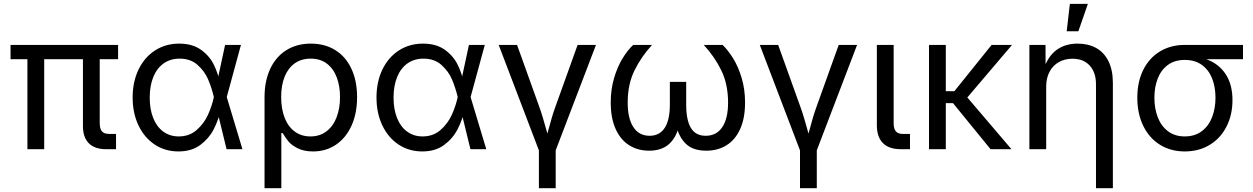

<svg xmlns="http://www.w3.org/2000/svg" viewBox="-20 -781 6561 1005"><path d="M414.1 -121.1V-518.1H502V-139.2Q502 -107.4 513.2 -93.8Q524.4 -80.1 551.3 -80.1H587.4V0H536.1Q475.6 0 444.8 -31.2Q414.1 -62.5 414.1 -121.1ZM123.5 -518.1H211.4V0H123.5ZM35.2 -545.9H598.1V-471.2H35.2Z M674.3 -270.5Q674.3 -353 705.3 -417.2Q736.3 -481.4 791.7 -517.1Q847.2 -552.7 918 -552.7Q986.3 -552.7 1031.2 -521Q1076.2 -489.3 1099.4 -442.1Q1122.6 -395 1131.8 -342.3H1163.6L1166.5 -274.4L1249 0H1166L1099.1 -274.4Q1087.4 -323.2 1069.1 -366Q1050.8 -408.7 1013.9 -441.4Q977.1 -474.1 920.4 -474.1Q872.6 -474.1 837.2 -449.5Q801.8 -424.8 782.7 -378.7Q763.7 -332.5 763.7 -270Q763.7 -208.5 782.2 -162.6Q800.8 -116.7 835.2 -91.8Q869.6 -66.9 915.5 -66.9Q971.2 -66.9 1009.5 -100.6Q1047.9 -134.3 1068.6 -180.2Q1089.4 -226.1 1099.1 -271.5L1158.2 -545.9H1241.2L1166.5 -271.5L1163.6 -206.5H1136.2Q1123 -151.9 1098.4 -103.8Q1073.7 -55.7 1028.1 -22Q982.4 11.7 914.1 11.7Q844.2 11.7 789.8 -24.4Q735.4 -60.5 704.8 -124.8Q674.3 -189 674.3 -270.5Z M1606.9 -552.7Q1680.2 -552.7 1734.9 -518.8Q1789.6 -484.9 1819.3 -421.4Q1849.1 -357.9 1849.1 -272.5Q1849.1 -187.5 1819.8 -123Q1790.5 -58.6 1738.3 -23.4Q1686 11.7 1618.7 11.7Q1571.3 11.7 1539.1 -4.4Q1506.8 -20.5 1490.7 -39.8Q1474.6 -59.1 1459.5 -84.5H1452.6V204.1H1364.7V-272.5Q1364.7 -357.4 1394.5 -420.9Q1424.3 -484.4 1479.2 -518.6Q1534.2 -552.7 1606.9 -552.7ZM1759.8 -272.9Q1759.8 -330.6 1742.7 -376Q1725.6 -421.4 1691.2 -447.8Q1656.7 -474.1 1606.4 -474.1Q1557.1 -474.1 1522.5 -449.2Q1487.8 -424.3 1469.7 -379.2Q1451.7 -334 1451.7 -272.9Q1451.7 -212.4 1469.5 -165.8Q1487.3 -119.1 1522 -93Q1556.6 -66.9 1605 -66.9Q1654.3 -66.9 1689.2 -93.8Q1724.1 -120.6 1741.9 -167.2Q1759.8 -213.9 1759.8 -272.9Z M1950.7 -270.5Q1950.7 -353 1981.7 -417.2Q2012.7 -481.4 2068.1 -517.1Q2123.5 -552.7 2194.3 -552.7Q2262.7 -552.7 2307.6 -521Q2352.5 -489.3 2375.7 -442.1Q2398.9 -395 2408.2 -342.3H2439.9L2442.9 -274.4L2525.4 0H2442.4L2375.5 -274.4Q2363.8 -323.2 2345.5 -366Q2327.1 -408.7 2290.3 -441.4Q2253.4 -474.1 2196.8 -474.1Q2148.9 -474.1 2113.5 -449.5Q2078.1 -424.8 2059.1 -378.7Q2040 -332.5 2040 -270Q2040 -208.5 2058.6 -162.6Q2077.1 -116.7 2111.6 -91.8Q2146 -66.9 2191.9 -66.9Q2247.6 -66.9 2285.9 -100.6Q2324.2 -134.3 2345 -180.2Q2365.7 -226.1 2375.5 -271.5L2434.6 -545.9H2517.6L2442.9 -271.5L2439.9 -206.5H2412.6Q2399.4 -151.9 2374.8 -103.8Q2350.1 -55.7 2304.4 -22Q2258.8 11.7 2190.4 11.7Q2120.6 11.7 2066.2 -24.4Q2011.7 -60.5 1981.2 -124.8Q1950.7 -189 1950.7 -270.5Z M2590.3 -545.9H2686.5L2802.7 -222.2Q2813 -193.8 2823 -159.9Q2833 -126 2841.8 -94.2Q2854.5 -47.4 2861.3 -24.9H2829.1Q2840.3 -63 2849.1 -95.7Q2861.3 -140.6 2869.1 -167.5Q2877 -194.3 2887.2 -222.2L3003.4 -545.9H3099.6L2887.2 9.8H2802.2ZM2800.8 -3.9H2888.7V204.1H2800.8Z M3176.8 -244.1Q3176.8 -313 3194.3 -372.3Q3211.9 -431.6 3238.5 -475.1Q3265.1 -518.6 3294.4 -545.9H3393.1Q3335.9 -483.4 3300.8 -411.4Q3265.6 -339.4 3265.6 -244.1Q3265.6 -160.6 3295.4 -115.5Q3325.2 -70.3 3380.4 -70.3Q3432.6 -70.3 3459.5 -111.8Q3486.3 -153.3 3486.3 -233.4V-352.5H3571.8V-233.4Q3571.8 -152.3 3596.4 -111.3Q3621.1 -70.3 3673.8 -70.3Q3730.5 -70.3 3760.7 -115.5Q3791 -160.6 3791 -244.1Q3791 -340.8 3755.1 -413.6Q3719.2 -486.3 3663.6 -545.9H3762.2Q3790.5 -519 3817.1 -476.3Q3843.8 -433.6 3861.8 -374Q3879.9 -314.5 3879.9 -244.1Q3879.9 -162.1 3854.2 -105.5Q3828.6 -48.8 3782.7 -20.5Q3736.8 7.8 3676.8 7.8Q3607.9 7.8 3570.6 -27.8Q3533.2 -63.5 3518.6 -127.4H3535.2Q3521.5 -63 3482.7 -27.6Q3443.8 7.8 3377.9 7.8Q3318.8 7.8 3273.4 -20.8Q3228 -49.3 3202.4 -106Q3176.8 -162.6 3176.8 -244.1Z M3957 -545.9H4053.2L4169.4 -222.2Q4179.7 -193.8 4189.7 -159.9Q4199.7 -126 4208.5 -94.2Q4221.2 -47.4 4228 -24.9H4195.8Q4207 -63 4215.8 -95.7Q4228 -140.6 4235.8 -167.5Q4243.7 -194.3 4253.9 -222.2L4370.1 -545.9H4466.3L4253.9 9.8H4168.9ZM4167.5 -3.9H4255.4V204.1H4167.5Z M4569.8 -125V-545.9H4657.7V-136.7Q4657.7 -106.9 4669.2 -93.5Q4680.7 -80.1 4705.1 -80.1H4743.2V0H4696.3Q4632.8 0 4601.3 -32.2Q4569.8 -64.5 4569.8 -125Z M4930.7 0H4842.8V-545.9H4930.7ZM5018.1 -241.2H4897.5V-303.7H4975.6L5170.4 -545.9H5277.3ZM4966.3 -243.7 5013.7 -305.7 5274.4 0H5165Z M5456.1 0H5368.2V-545.9H5452.6L5453.1 -413.6H5440.9Q5464.8 -486.3 5510.3 -519.5Q5555.7 -552.7 5620.1 -552.7Q5676.3 -552.7 5717.8 -529.8Q5759.3 -506.8 5782.2 -460.4Q5805.2 -414.1 5805.2 -346.7V204.1H5716.8V-339.4Q5716.8 -402.3 5683.8 -438Q5650.9 -473.6 5593.8 -473.6Q5554.2 -473.6 5522.9 -456.3Q5491.7 -439 5473.9 -405.8Q5456.1 -372.6 5456.1 -327.1ZM5580.1 -760.7H5674.3L5624.5 -617.2H5563.5Z M5933.1 -269.5Q5933.1 -352.5 5964.1 -415Q5995.1 -477.5 6051.5 -511.7Q6107.9 -545.9 6181.6 -545.9H6486.3V-471.2H6247.1L6181.6 -467.3Q6128.9 -467.3 6093.3 -441.2Q6057.6 -415 6040 -370.1Q6022.5 -325.2 6022.5 -269.5Q6022.5 -213.9 6040 -167.7Q6057.6 -121.6 6093.5 -94.2Q6129.4 -66.9 6181.6 -66.9Q6234.4 -66.9 6270.8 -94.5Q6307.1 -122.1 6324.7 -168Q6342.3 -213.9 6342.3 -269.5Q6342.3 -325.7 6324.7 -370.4Q6307.1 -415 6271 -441.2Q6234.9 -467.3 6181.6 -467.3V-489.3Q6256.8 -489.3 6313 -463.4Q6369.1 -437.5 6400.1 -385.5Q6431.2 -333.5 6431.2 -256.8Q6431.2 -179.7 6399.9 -118.4Q6368.7 -57.1 6312 -22.7Q6255.4 11.7 6181.6 11.7Q6107.9 11.7 6051.5 -23.4Q5995.1 -58.6 5964.1 -122.6Q5933.1 -186.5 5933.1 -269.5Z"/></svg>

Font: Inter RS Variable
Style: Regular
Weight: 400
Designer: Rasmus Andersson (customised by Maria Ramos and Noel Pretorius)
Foundry: rsms
Version: Version 3.001;Glyphs 3.2.3 (3260)